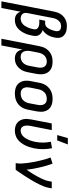

<svg xmlns="http://www.w3.org/2000/svg" viewBox="851 -1688 1016 2821"><g transform="rotate(90 1359.5 -278.0)"><path d="M-31 210 119 -560Q124 -585 132 -609.5Q140 -634 154.5 -657Q169 -680 189.5 -699Q210 -718 234 -730.5Q258 -743 284 -747.5Q310 -752 335 -752Q361 -752 385.5 -748Q410 -744 432 -734Q454 -724 471 -707.5Q488 -691 497 -669.5Q506 -648 506 -622Q506 -596 501 -571Q496 -546 487.5 -521.5Q479 -497 465.5 -474Q452 -451 433.5 -431Q415 -411 392 -397Q415 -389 435 -374.5Q455 -360 466.5 -339Q478 -318 478 -292Q478 -266 472 -240Q467 -211 458 -182Q449 -153 435.5 -125.5Q422 -98 403 -72Q384 -46 358.5 -26Q333 -6 303 3Q273 12 244 12Q222 12 202 7Q182 2 166 -9Q150 -20 138.5 -37Q127 -54 122 -74L67 210ZM221 -73Q242 -73 263 -80.5Q284 -88 301.5 -103Q319 -118 331 -137Q343 -156 352 -176Q361 -196 367.5 -216.5Q374 -237 378 -258Q381 -272 380.5 -286Q380 -300 373.5 -311Q367 -322 356.5 -329Q346 -336 333.5 -340Q321 -344 307 -345.5Q293 -347 279 -347H237L254 -433H296Q312 -433 327.5 -441Q343 -449 354 -462.5Q365 -476 373 -491Q381 -506 387 -521.5Q393 -537 397.5 -553Q402 -569 406 -585Q409 -602 407 -618.5Q405 -635 394.5 -646.5Q384 -658 368 -662.5Q352 -667 335 -667Q320 -667 304.5 -663.5Q289 -660 276 -651Q263 -642 252 -629Q241 -616 233 -602Q225 -588 220.5 -573Q216 -558 214 -544L142 -175Q138 -155 140 -135.5Q142 -116 153.5 -101.5Q165 -87 183 -80Q201 -73 221 -73Z M519 210 628 -350Q633 -375 642 -400.5Q651 -426 666.5 -449Q682 -472 703.5 -490.5Q725 -509 750 -521Q775 -533 801.5 -537.5Q828 -542 853 -542Q885 -542 915 -536Q945 -530 969.5 -514.5Q994 -499 1011 -475.5Q1028 -452 1035 -423Q1042 -394 1041 -363Q1040 -332 1034 -300L1011 -180Q1006 -156 998.5 -132.5Q991 -109 977.5 -86.5Q964 -64 945.5 -45Q927 -26 904.5 -12.5Q882 1 857 6.5Q832 12 808 12Q783 12 759.5 5Q736 -2 718.5 -17.5Q701 -33 691.5 -54.5Q682 -76 677 -100L617 210ZM786 -73Q809 -73 833 -82Q857 -91 874.5 -109.5Q892 -128 901.5 -150.5Q911 -173 916 -196L939 -316Q943 -333 944 -350.5Q945 -368 942.5 -384Q940 -400 933 -414Q926 -428 914 -438Q902 -448 886 -452.5Q870 -457 853 -457Q830 -457 806 -448Q782 -439 764.5 -420.5Q747 -402 737 -379.5Q727 -357 723 -334L702 -227Q698 -209 696.5 -191Q695 -173 697 -155.5Q699 -138 705.5 -122.5Q712 -107 723 -95.5Q734 -84 751 -78.5Q768 -73 786 -73Z M1324 12Q1292 12 1262.5 6Q1233 0 1208 -15Q1183 -30 1166 -54Q1149 -78 1141.5 -106.5Q1134 -135 1135 -166.5Q1136 -198 1143 -230L1166 -350Q1171 -376 1181 -402Q1191 -428 1207.5 -451Q1224 -474 1247 -492.5Q1270 -511 1295.5 -522Q1321 -533 1348.5 -537.5Q1376 -542 1402 -542Q1434 -542 1464 -536Q1494 -530 1519 -515Q1544 -500 1561 -476Q1578 -452 1585.5 -423.5Q1593 -395 1591.5 -363.5Q1590 -332 1584 -300L1561 -180Q1556 -154 1546 -128Q1536 -102 1519.5 -79Q1503 -56 1480 -37.5Q1457 -19 1431 -8Q1405 3 1377.5 7.5Q1350 12 1324 12ZM1326 -73Q1342 -73 1358 -76.5Q1374 -80 1390 -87.5Q1406 -95 1419 -107Q1432 -119 1442 -134Q1452 -149 1457.5 -164.5Q1463 -180 1466 -196L1489 -316Q1493 -334 1494 -351Q1495 -368 1492.5 -384Q1490 -400 1482.5 -414.5Q1475 -429 1463 -439Q1451 -449 1435 -453Q1419 -457 1401 -457Q1385 -457 1368.5 -453.5Q1352 -450 1336 -442.5Q1320 -435 1307.5 -423Q1295 -411 1285 -396Q1275 -381 1269.5 -365.5Q1264 -350 1261 -334L1237 -214Q1234 -196 1232.5 -179Q1231 -162 1234 -146Q1237 -130 1244 -115.5Q1251 -101 1263.5 -91Q1276 -81 1292 -77Q1308 -73 1326 -73Z M1869 12Q1839 12 1810.5 5Q1782 -2 1759.5 -18.5Q1737 -35 1722.5 -59Q1708 -83 1701.5 -111Q1695 -139 1697 -169Q1699 -199 1705 -230L1763 -530H1861L1799 -214Q1796 -197 1794.5 -181Q1793 -165 1794.5 -149.5Q1796 -134 1801 -120Q1806 -106 1815.5 -95Q1825 -84 1839.5 -78.5Q1854 -73 1871 -73Q1893 -73 1916 -84Q1939 -95 1956 -113.5Q1973 -132 1985.5 -153.5Q1998 -175 2007.5 -197.5Q2017 -220 2023 -242.5Q2029 -265 2034 -288Q2045 -347 2044.5 -405Q2044 -463 2032 -517L2127 -534Q2140 -472 2141 -406Q2142 -340 2129 -273Q2122 -240 2112 -207Q2102 -174 2086.5 -142.5Q2071 -111 2049.5 -81.5Q2028 -52 1999 -30Q1970 -8 1936 2Q1902 12 1869 12ZM1934 -610 1978 -766H2072L2012 -610Z M2346 0Q2355 -46 2352 -90.5Q2349 -135 2343.5 -178Q2338 -221 2329.5 -263.5Q2321 -306 2311.5 -348Q2302 -390 2290.5 -431.5Q2279 -473 2263 -512L2354 -542Q2371 -497 2384.5 -450Q2398 -403 2409 -355Q2420 -307 2429 -258.5Q2438 -210 2443 -160Q2460 -185 2477 -210.5Q2494 -236 2509.5 -262Q2525 -288 2540 -314Q2555 -340 2567.5 -367Q2580 -394 2591.5 -421.5Q2603 -449 2609 -477L2619 -530H2717L2707 -477Q2700 -445 2688 -413.5Q2676 -382 2661 -351.5Q2646 -321 2630 -291Q2614 -261 2596 -231.5Q2578 -202 2559.5 -172.5Q2541 -143 2522.5 -114.5Q2504 -86 2484 -57Q2464 -28 2444 0Z"/></g></svg>

Font: Lode Dark Term
Style: Bold Italic
Weight: 700
Italic angle: -11°
Monospace: yes
Designer: Belleve Invis
Foundry: Belleve Invis
Version: Version 29.2.0